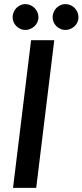

<svg xmlns="http://www.w3.org/2000/svg" viewBox="-20 -916 402 936"><path d="M156.5 0H43.5L131.5 -720H244.5ZM167.5 -832Q167.5 -819 162.2 -807.8Q157 -796.5 148.2 -788.2Q139.5 -780 128 -775Q116.5 -770 103.5 -770Q91 -770 79.8 -775Q68.5 -780 60 -788.2Q51.5 -796.5 46.5 -807.8Q41.5 -819 41.5 -832Q41.5 -845 46.5 -856.8Q51.5 -868.5 60 -877.2Q68.5 -886 79.8 -891Q91 -896 103.5 -896Q116.5 -896 128 -891Q139.5 -886 148.2 -877.2Q157 -868.5 162.2 -856.8Q167.5 -845 167.5 -832ZM362.5 -832Q362.5 -819 357.5 -807.8Q352.5 -796.5 343.8 -788.2Q335 -780 323.5 -775Q312 -770 299 -770Q286 -770 274.8 -775Q263.5 -780 255 -788.2Q246.5 -796.5 241.5 -807.8Q236.5 -819 236.5 -832Q236.5 -845 241.5 -856.8Q246.5 -868.5 255 -877.2Q263.5 -886 274.8 -891Q286 -896 299 -896Q312 -896 323.5 -891Q335 -886 343.8 -877.2Q352.5 -868.5 357.5 -856.8Q362.5 -845 362.5 -832Z"/></svg>

Font: Lato 2
Style: Italic
Weight: 600
Italic angle: -7°
Designer: Lukasz Dziedzic with Adam Twardoch and Botio Nikoltchev
Foundry: tyPoland Lukasz Dziedzic
Version: Version 2.015; 2015-08-06; http://www.latofonts.com/